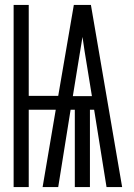

<svg xmlns="http://www.w3.org/2000/svg" viewBox="-20 -755 540 775"><path d="M35 0V-735H96V-368H215L278 -735H347L473 0H410L360 -312H343V0H282V-312H265L215 0H152L205 -312H96V0ZM274 -367H351L331 -490Q326 -519 321.5 -548Q317 -577 313 -606Q308 -577 303.5 -548Q299 -519 294 -490Z"/></svg>

Font: Iosevka Term Light
Style: Regular
Weight: 300
Monospace: yes
Designer: Belleve Invis
Foundry: Belleve Invis
Version: Version 9.0.1; ttfautohint (v1.8.3)